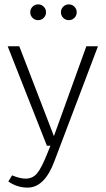

<svg xmlns="http://www.w3.org/2000/svg" viewBox="-20 -665 482 876"><path d="M118 -609Q118 -624 128.5 -634.5Q139 -645 154 -645Q169 -645 179.5 -634.5Q190 -624 190 -609Q190 -594 179.5 -583.5Q169 -573 154 -573Q139 -573 128.5 -583.5Q118 -594 118 -609ZM258 -609Q258 -624 268.5 -634.5Q279 -645 294 -645Q309 -645 319.5 -634.5Q330 -624 330 -609Q330 -594 319.5 -583.5Q309 -573 294 -573Q279 -573 268.5 -583.5Q258 -594 258 -609ZM427 -454 228 71Q183 191 106 191Q58 191 18 163L35 135Q71 150 97 150Q129 150 149.5 125.5Q170 101 198 30L210 0H194L15 -454H68L226 -44L374 -454Z"/></svg>

Font: TajawalTap
Style: Regular
Weight: 300
Designer: Boutros Fonts
Foundry: Created by Boutros International 2017
Version: Version 2.700